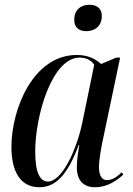

<svg xmlns="http://www.w3.org/2000/svg" viewBox="-20 -777 559 807"><path d="M343 -646C377 -646 408 -666 408 -710C408 -744 384 -757 356 -757C321 -757 292 -737 292 -693C292 -660 314 -646 343 -646ZM146 10C215 10 265 -44 311 -168H313C308 -133 303 -105 303 -74C303 -19 330 10 380 10C432 10 472 -19 498 -43L492 -53C470 -32 451 -20 430 -20C408 -20 396 -39 396 -75C396 -106 407 -167 414 -197L485 -535H469L405 -508C383 -528 351 -546 303 -546C118 -546 28 -316 28 -160C28 -58 64 10 146 10ZM182 -14C149 -14 128 -49 128 -141C128 -289 198 -535 315 -535C339 -535 362 -526 376 -505L326 -262C301 -142 239 -14 182 -14Z"/></svg>

Font: Noto Serif Display Condensed Medium
Style: Italic
Weight: 500
Width: 3
Italic angle: -12°
Designer: Monotype Design Team
Foundry: Monotype Imaging Inc.
Version: Version 2.009